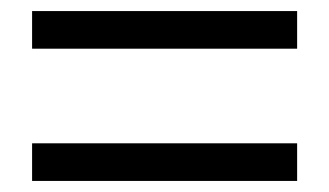

<svg xmlns="http://www.w3.org/2000/svg" viewBox="-20 -542 595 347"><path d="M38 -522H517V-454H38ZM38 -283H517V-215H38Z"/></svg>

Font: KaiGen Gothic CN Regular
Style: Regular
Weight: 400
Designer: Ryoko NISHIZUKA  (kana & ideographs); Paul D. Hunt (Latin, Greek & Cyrillic); Wenlong ZHANG  (bopomofo); Sandoll Communi
Foundry: Adobe Systems Incorporated
Version: Version 1.002.20150501